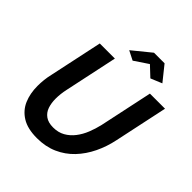

<svg xmlns="http://www.w3.org/2000/svg" viewBox="-244 -1070 1232 1232"><g transform="rotate(45 371.5 -454.5)"><path d="M295 5Q210 5 158.5 -27Q107 -59 84 -113Q61 -167 61 -235Q61 -262 64 -290.5Q67 -319 74 -348L151 -710H288L211 -348Q206 -325 203.5 -303Q201 -281 201 -259Q201 -219 212 -187Q223 -155 249.5 -136Q276 -117 320 -117Q366 -117 400.5 -136.5Q435 -156 460.5 -189Q486 -222 502.5 -263.5Q519 -305 529 -348L606 -710H743L666 -348Q651 -275 620 -211Q589 -147 543 -98.5Q497 -50 435 -22.5Q373 5 295 5ZM315 -813 439 -914H535L616 -813L539 -781L472 -844L378 -781Z"/></g></svg>

Font: Raleway Thin
Style: Bold Italic
Weight: 700
Italic angle: -12°
Version: Version 4.026